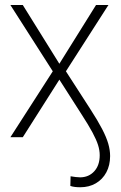

<svg xmlns="http://www.w3.org/2000/svg" viewBox="-20 -561 494 785"><path d="M308.1 204.6Q296.9 204.6 286.4 203.4Q275.9 202.1 267.6 199.2L268.6 159.7Q278.8 161.6 289.3 162.8Q299.8 164.1 308.1 164.1Q343.3 163.6 365.5 139.2Q387.7 114.7 387.7 73.7Q387.7 53.7 380.9 32Q374 10.3 357.9 -19.8Q341.8 -49.8 313 -94.2L222.7 -235.4L73.2 0H22.5L195.8 -269.5L22.5 -540.5H73.2L222.7 -300.3L372.6 -540.5H423.3L249.5 -269.5L349.1 -115.2Q379.4 -68.4 397.2 -34.2Q415 0 422.6 26.4Q430.2 52.7 430.2 77.1Q430.2 114.7 414.8 143.6Q399.4 172.4 371.8 188.5Q344.2 204.6 308.1 204.6Z"/></svg>

Font: Inter 24pt ExtraLight
Style: Regular
Weight: 250
Designer: Rasmus Andersson
Foundry: rsms
Version: Version 4.001;git-66647c0bb